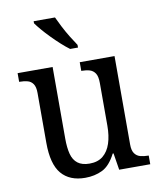

<svg xmlns="http://www.w3.org/2000/svg" viewBox="-86 -834 761 913"><g transform="rotate(-10 294.5 -378.0)"><path d="M252 10Q177 10 137.5 -36.5Q98 -83 98 -186V-427Q98 -456 88 -470.5Q78 -485 61.5 -489.5Q45 -494 24 -494H21V-536H190V-190Q190 -146 198 -115.5Q206 -85 227 -69Q248 -53 284 -53Q324 -53 349 -73.5Q374 -94 386 -130.5Q398 -167 398 -216V-422Q398 -454 388 -469Q378 -484 361.5 -489Q345 -494 324 -494H321V-536H489V-109Q489 -80 499.5 -65.5Q510 -51 527 -46.5Q544 -42 564 -42H567V0H417L404 -81H400Q372 -26 335 -8Q298 10 252 10ZM287 -606Q268 -620 246.5 -639.5Q225 -659 203.5 -681Q182 -703 165 -723Q148 -743 139 -756V-766H242Q252 -744 266 -717Q280 -690 296 -664Q312 -638 325 -619V-606Z"/></g></svg>

Font: Noto Serif Khmer SemiCondensed
Style: Regular
Weight: 400
Width: 4
Designer: Danh Hong and the Monotype Design Team
Foundry: Monotype Imaging Inc.
Version: Version 2.004